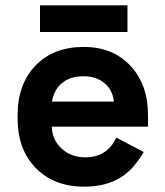

<svg xmlns="http://www.w3.org/2000/svg" viewBox="-20 -686 617 720"><path d="M296 14Q183 14 114.5 -55.5Q46 -125 46 -242V-254Q46 -371 113.5 -440.5Q181 -510 294 -510Q403 -510 469 -439.5Q535 -369 535 -254V-211H174Q176 -160 212 -128Q248 -96 300 -96Q382 -96 416 -170L519 -116Q506 -92 479 -60Q414 14 296 14ZM175 -305H407Q403 -348 372 -374Q341 -400 293 -400Q243 -400 212.5 -374.5Q182 -349 175 -305ZM458 -566H130V-666H458Z"/></svg>

Font: Rootstock Sans Headline
Style: Bold
Weight: 700
Designer: Florian Karsten
Foundry: Florian Karsten
Version: Version 2.000;FEAKit 1.0